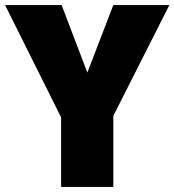

<svg xmlns="http://www.w3.org/2000/svg" viewBox="-20 -734 685 754"><path d="M323 -449 425 -714H645L425 -279V0H220V-273L0 -714H222Z"/></svg>

Font: Noto Sans Display Black
Style: Regular
Weight: 900
Designer: Monotype Design Team
Foundry: Monotype Imaging Inc.
Version: Version 2.003